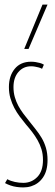

<svg xmlns="http://www.w3.org/2000/svg" viewBox="-20 -810 241 840"><path d="M2 -9 12 -26Q19 -22 27.5 -19Q36 -16 45 -14Q54 -12 63.5 -11Q73 -10 82 -10Q118 -10 143 -35.5Q168 -61 168 -110Q168 -136 161.5 -157Q155 -178 144.5 -196.5Q134 -215 121 -232Q108 -249 94 -265Q80 -282 66.5 -300Q53 -318 42.5 -338Q32 -358 25.5 -380.5Q19 -403 19 -429Q19 -478 44.5 -509Q70 -540 116 -540Q126 -540 135.5 -538.5Q145 -537 154.5 -534.5Q164 -532 172 -527L164 -509Q157 -513 149 -515Q141 -517 133 -518.5Q125 -520 116 -520Q82 -520 60.5 -495Q39 -470 39 -429Q39 -405 45 -384.5Q51 -364 60.5 -346.5Q70 -329 82 -313Q94 -297 107 -281Q121 -263 135.5 -245Q150 -227 162 -207Q174 -187 181 -163Q188 -139 188 -110Q188 -86 183 -67Q178 -48 168 -33.5Q158 -19 145 -9.5Q132 0 116 5Q100 10 82 10Q68 10 53.5 8Q39 6 26 1.5Q13 -3 2 -9ZM86 -596 166 -790H188L105 -596Z"/></svg>

Font: Georama ExtraCondensed Thin
Style: Regular
Weight: 100
Width: 2
Designer: Jean-Baptiste Levee
Foundry: Production Type
Version: Version 1.001